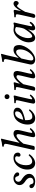

<svg xmlns="http://www.w3.org/2000/svg" viewBox="1594 -2333 750 3978"><g transform="rotate(-90 1969.0 -344.0)"><path d="M60.1 -68.8Q60.1 -86.4 70.8 -97.7Q81.5 -108.9 98.1 -108.9Q116.2 -108.9 126 -100.3Q135.7 -91.8 139.9 -79.3Q144 -66.9 148.2 -54.4Q152.3 -42 163.8 -33.4Q175.3 -24.9 194.8 -24.9Q231.9 -24.9 253.9 -42.7Q275.9 -60.5 275.9 -90.8Q275.9 -141.6 214.8 -187L188 -205.1Q123 -251 123 -312Q123 -365.7 163.8 -402.8Q204.6 -439.9 264.2 -439.9Q310.5 -439.9 348.4 -414.3Q386.2 -388.7 386.2 -356.9Q386.2 -341.3 375.7 -331.1Q365.2 -320.8 350.1 -320.8Q333 -320.8 322.8 -329.3Q312.5 -337.9 308.1 -350.3Q303.7 -362.8 299.3 -375.2Q294.9 -387.7 284.4 -396.2Q273.9 -404.8 255.9 -404.8Q228 -404.8 210 -386Q191.9 -367.2 191.9 -337.9Q191.9 -301.8 232.9 -273.9L264.2 -252.9Q356 -190.4 356 -117.2Q356 -61.5 311.5 -25.9Q267.1 9.8 196.8 9.8Q139.2 9.8 99.6 -12.7Q60.1 -35.2 60.1 -68.8Z M762.7 -105Q722.7 -50.8 673.6 -20.5Q624.5 9.8 576.7 9.8Q515.1 9.8 480 -33.2Q444.8 -76.2 444.8 -151.9Q444.8 -225.6 477.5 -292Q510.3 -358.4 565.2 -398.7Q620.1 -439 681.6 -439Q795.9 -439 795.9 -345.2Q795.9 -324.2 781.5 -309.1Q767.1 -293.9 747.6 -293.9Q731.9 -293.9 721.9 -304Q711.9 -314 711.9 -329.1Q711.9 -336.4 716.3 -348.9Q720.7 -361.3 720.7 -370.1Q720.7 -387.2 708.7 -396.5Q696.8 -405.8 675.8 -405.8Q637.7 -405.8 605 -374.5Q572.3 -343.3 553.5 -291Q534.7 -238.8 534.7 -179.2Q534.7 -116.7 556.2 -84.2Q577.6 -51.8 617.7 -51.8Q671.9 -51.8 740.7 -125Q747.6 -125 754.2 -119.1Q760.7 -113.3 762.7 -105Z M981.9 -235.8 935.5 -27.8Q929.7 0 900.9 0H871.6Q862.8 0 856 -6.3Q849.1 -12.7 851.6 -22.9L972.7 -563Q978.5 -594.7 978.5 -607.9Q978.5 -623.5 964.8 -631.8Q951.2 -640.1 918.9 -643.1Q916 -658.2 923.8 -671.9Q1013.2 -679.7 1070.8 -699.2Q1085 -699.2 1085 -687Q1069.3 -629.9 1059.6 -583L998.5 -313Q1107.9 -439 1191.9 -439Q1226.1 -439 1245.8 -420.7Q1265.6 -402.3 1265.6 -362.8Q1265.6 -340.3 1252.9 -283.2L1214.8 -124Q1204.6 -78.6 1204.6 -66.9Q1204.6 -51.8 1213.9 -51.8Q1222.7 -51.8 1242.4 -65.9Q1262.2 -80.1 1280.8 -101.1Q1298.8 -101.1 1304.7 -83Q1232.4 9.8 1157.7 9.8Q1115.7 9.8 1115.7 -26.9Q1115.7 -50.8 1130.9 -115.2L1168.9 -274.9Q1178.7 -317.9 1178.7 -337.9Q1178.7 -377 1150.9 -377Q1091.3 -377 981.9 -235.8Z M1650.4 -367.2Q1650.4 -388.7 1640.9 -397.2Q1631.3 -405.8 1610.4 -405.8Q1590.8 -405.8 1574.2 -398.9Q1557.6 -392.1 1539.3 -375Q1521 -357.9 1504.9 -323Q1488.8 -288.1 1476.1 -236.8Q1506.3 -240.7 1534.2 -249.3Q1562 -257.8 1589.6 -272.7Q1617.2 -287.6 1633.8 -312Q1650.4 -336.4 1650.4 -367.2ZM1469.2 -199.2Q1468.3 -191.4 1468.3 -165Q1468.3 -103 1486.8 -76.4Q1505.4 -49.8 1540.5 -49.8Q1577.6 -49.8 1602.5 -62.7Q1627.4 -75.7 1669.4 -118.2Q1686 -118.2 1693.4 -101.1Q1607.4 9.8 1507.3 9.8Q1441.4 9.8 1409.4 -32.7Q1377.4 -75.2 1377.4 -146Q1377.4 -184.1 1386.2 -223.6Q1395 -263.2 1414.8 -302.2Q1434.6 -341.3 1462.6 -371.3Q1490.7 -401.4 1533.2 -420.2Q1575.7 -439 1626.5 -439Q1667.5 -439 1696.8 -418.5Q1726.1 -397.9 1726.1 -363.8Q1726.1 -346.2 1723.4 -333.3Q1720.7 -320.3 1706.3 -300.3Q1691.9 -280.3 1666.3 -264.6Q1640.6 -249 1590.1 -231.2Q1539.6 -213.4 1469.2 -199.2Z M1955.1 -319.8 1911.1 -124Q1900.4 -80.1 1900.4 -65.9Q1900.4 -51.8 1910.2 -51.8Q1918.5 -51.8 1938.2 -65.9Q1958 -80.1 1976.1 -101.1Q1994.1 -101.1 2000 -83Q1927.7 9.8 1854 9.8Q1811 9.8 1811 -30.8Q1811 -46.9 1827.1 -115.2L1873 -320.8Q1882.3 -361.8 1882.3 -369.1Q1882.3 -388.7 1864.3 -390.1L1824.2 -393.1Q1819.3 -399.9 1818.8 -408.2Q1818.4 -416.5 1823.2 -422.9Q1915.5 -424.8 1966.3 -436Q1979 -436 1979 -419.9Q1979 -413.6 1976.1 -402.3Q1973.1 -391.1 1966.8 -367.4Q1960.4 -343.8 1955.1 -319.8ZM1904.3 -574.2Q1904.3 -595.7 1918.5 -609.9Q1932.6 -624 1955.1 -624Q1977.5 -624 1991.5 -609.9Q2005.4 -595.7 2005.4 -574.2Q2005.4 -551.8 1991.5 -537.4Q1977.5 -522.9 1955.1 -522.9Q1932.6 -522.9 1918.5 -537.4Q1904.3 -551.8 1904.3 -574.2Z M2078.6 -12.2Q2078.6 -13.7 2085.9 -46.9L2146 -316.9Q2154.8 -354.5 2154.8 -369.1Q2154.8 -388.7 2136.7 -390.1L2096.7 -393.1Q2092.3 -399.9 2092 -408.2Q2091.8 -416.5 2096.7 -422.9Q2197.3 -427.2 2239.7 -436Q2252.9 -436 2252.9 -419.9Q2252.9 -414.1 2249 -402.1Q2245.1 -390.1 2238.5 -367.4Q2231.9 -344.7 2226.6 -319.8L2224.6 -310.1H2227.5Q2285.6 -379.4 2330.6 -409.2Q2375.5 -439 2418 -439Q2487.8 -439 2487.8 -358.9Q2487.8 -342.8 2474.6 -283.2L2437 -124Q2426.8 -71.8 2426.8 -67.9Q2426.8 -51.8 2437 -51.8Q2445.3 -51.8 2465.1 -65.9Q2484.9 -80.1 2502.9 -101.1Q2521 -101.1 2526.9 -83Q2454.6 9.8 2377.9 9.8Q2335 9.8 2335 -25.9Q2335 -53.7 2350.6 -115.2L2388.7 -274.9Q2400.9 -326.2 2400.9 -340.8Q2400.9 -361.8 2392.3 -369.4Q2383.8 -377 2365.7 -377Q2318.8 -377 2212.9 -235.8L2168.9 -44.9Q2163.1 -16.1 2152.1 -3.2Q2141.1 9.8 2121.6 9.8Q2097.7 9.8 2088.1 4.4Q2078.6 -1 2078.6 -12.2Z M2745.6 -275.9 2713.4 -131.8Q2705.6 -96.7 2705.6 -75.2Q2705.6 -27.8 2742.7 -27.8Q2765.6 -27.8 2792.5 -43.2Q2819.3 -58.6 2844 -85.7Q2868.7 -112.8 2889.2 -146.5Q2909.7 -180.2 2922.1 -220.7Q2934.6 -261.2 2934.6 -299.8Q2934.6 -384.8 2883.3 -384.8Q2854.5 -384.8 2823.7 -360.8Q2793 -336.9 2745.6 -275.9ZM2621.6 -78.1Q2621.6 -97.7 2629.4 -126L2727.5 -563Q2734.4 -592.3 2734.4 -608.9Q2734.4 -626 2720.9 -633.3Q2707.5 -640.6 2673.3 -642.1Q2673.3 -657.2 2678.2 -671.9Q2704.6 -673.3 2757.8 -682.9Q2811 -692.4 2829.6 -698.2Q2842.3 -698.2 2842.3 -687Q2831.5 -653.8 2814.5 -583L2758.3 -335H2762.7Q2780.8 -356.9 2793.9 -370.4Q2807.1 -383.8 2828.4 -402.1Q2849.6 -420.4 2873 -429.7Q2896.5 -439 2921.4 -439Q2979.5 -439 3002 -409.4Q3024.4 -379.9 3024.4 -319.8Q3024.4 -272 2997.6 -213.6Q2970.7 -155.3 2929.2 -106.2Q2887.7 -57.1 2832.8 -23.7Q2777.8 9.8 2726.6 9.8Q2673.8 9.8 2647.7 -14.9Q2621.6 -39.6 2621.6 -78.1Z M3363.3 -220.2Q3379.4 -261.7 3388.2 -311.8Q3397 -361.8 3398.4 -387.2Q3374 -405.8 3341.3 -405.8Q3316.4 -405.8 3292.5 -392.1Q3268.6 -378.4 3250.2 -356Q3231.9 -333.5 3216.1 -305.2Q3200.2 -276.9 3189.9 -247.3Q3179.7 -217.8 3174.1 -190.4Q3168.5 -163.1 3168.5 -142.1Q3168.5 -51.8 3207.5 -51.8Q3225.1 -51.8 3249 -71.3Q3272.9 -90.8 3295.4 -119.9Q3317.9 -148.9 3335 -174.6Q3352.1 -200.2 3363.3 -220.2ZM3476.6 -439Q3491.2 -439 3491.2 -422.9Q3488.8 -413.1 3465.3 -314L3423.3 -121.1Q3413.1 -76.7 3413.1 -69.8Q3413.1 -53.2 3425.3 -53.2Q3433.1 -53.2 3448.7 -66.2Q3464.4 -79.1 3483.4 -104Q3499.5 -104 3507.3 -85.9Q3487.3 -45.4 3448.7 -17.8Q3410.2 9.8 3373.5 9.8Q3351.1 9.8 3339.6 -3.9Q3328.1 -17.6 3328.1 -41Q3328.1 -72.8 3342.3 -110.8L3349.1 -130.9L3347.2 -132.8Q3298.3 -61 3256.8 -25.6Q3215.3 9.8 3171.4 9.8Q3146 9.8 3127.4 -1.7Q3108.9 -13.2 3099.1 -33.2Q3089.4 -53.2 3085 -75.4Q3080.6 -97.7 3080.6 -124Q3080.6 -161.6 3093.8 -205.3Q3106.9 -249 3131.3 -290Q3155.8 -331.1 3186.8 -364.5Q3217.8 -397.9 3257.3 -418.5Q3296.9 -439 3336.4 -439Q3357.9 -439 3383.3 -434.1Q3406.2 -430.2 3423.3 -430.2Q3442.9 -430.2 3458.5 -436Q3468.8 -439 3476.6 -439Z M3587.9 -17.1Q3587.9 -23.9 3590.1 -32.5Q3592.3 -41 3595.7 -52.7Q3599.1 -64.5 3601.1 -71.8L3639.2 -242.2Q3662.1 -346.7 3662.1 -363.8Q3662.1 -389.2 3644 -390.1L3603 -393.1Q3598.6 -399.9 3598.4 -408.2Q3598.1 -416.5 3603 -422.9Q3678.2 -424.8 3731.9 -436Q3741.7 -436 3747.8 -429.2Q3753.9 -422.4 3753.9 -411.1Q3753.9 -397 3736.8 -320.8L3730 -290L3733.9 -289.1Q3767.1 -357.9 3807.9 -398.4Q3848.6 -439 3885.3 -439Q3907.2 -439 3922.6 -424.8Q3938 -410.6 3938 -390.1Q3938 -368.2 3925.3 -350.1Q3912.6 -332 3892.1 -332Q3874 -332 3856.9 -354Q3844.7 -366.2 3835 -366.2Q3805.7 -366.2 3711.9 -195.8L3681.2 -71.8Q3680.2 -66.9 3677.7 -54.9Q3675.3 -43 3673.6 -35.6Q3671.9 -28.3 3668 -18.3Q3664.1 -8.3 3659.2 -2.7Q3654.3 2.9 3646 7.1Q3637.7 11.2 3627 11.2Q3587.9 11.2 3587.9 -17.1Z"/></g></svg>

Font: Common Serif News
Style: Italic
Weight: 450
Italic angle: -12°
Designer: Philipp H. Poll, Khaled Hosny
Foundry: Stefan Peev, Context Ltd.
Version: Version 1.026